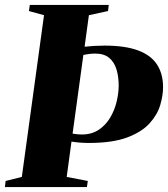

<svg xmlns="http://www.w3.org/2000/svg" viewBox="-39 -763 685 783"><path d="M-19 0 -16 -25 50 -41.5 140.5 -701 79 -718 82.5 -743H404.5L401.5 -718L323.5 -701L306 -572.5Q325 -574.5 345.8 -575.8Q366.5 -577 388 -577Q471 -577 523.8 -557.5Q576.5 -538 601.2 -500Q626 -462 626 -407.5Q626 -374 614.5 -334.8Q603 -295.5 571.2 -260.2Q539.5 -225 479.8 -202.5Q420 -180 323 -180Q305 -180 286.5 -181.5Q268 -183 252.5 -185.5L233 -41.5L319 -25L315.5 0ZM301 -539 257 -218Q266.5 -216.5 275.5 -215.5Q284.5 -214.5 294.5 -214.5Q335 -214.5 363.8 -233.8Q392.5 -253 410.5 -283.5Q428.5 -314 436.8 -349Q445 -384 445 -414.5Q445 -450 436.2 -479.5Q427.5 -509 406.5 -526.8Q385.5 -544.5 349 -544.5Q336 -544.5 323.5 -542.8Q311 -541 301 -539Z"/></svg>

Font: Merriweather 120pt Black
Style: Italic
Weight: 900
Italic angle: -7.8°
Version: Version 2.101